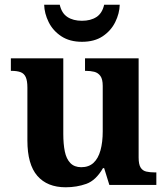

<svg xmlns="http://www.w3.org/2000/svg" viewBox="-20 -783 707 813"><path d="M258 10Q180 10 138 -38.5Q96 -87 96 -188V-412Q96 -441 89 -456.5Q82 -472 67 -477.5Q52 -483 28 -483H26V-536H248V-216Q248 -173 254.5 -141.5Q261 -110 278 -92.5Q295 -75 324 -75Q356 -75 376 -93.5Q396 -112 405.5 -146.5Q415 -181 415 -227V-419Q415 -448 405 -461.5Q395 -475 379 -479Q363 -483 343 -483H340V-536H567V-116Q567 -87 575.5 -73.5Q584 -60 599.5 -56.5Q615 -53 634 -53H642V0H443L421 -71H416Q386 -19 345.5 -4.5Q305 10 258 10ZM327 -606Q275 -606 239.5 -629.5Q204 -653 186 -689.5Q168 -726 167 -763H233Q241 -727 265.5 -711Q290 -695 327 -695Q364 -695 388.5 -711Q413 -727 421 -763H487Q486 -726 468 -689.5Q450 -653 415 -629.5Q380 -606 327 -606Z"/></svg>

Font: Noto Serif Tamil
Style: Bold
Weight: 700
Designer: Indian Type Foundry, Tom Grace, and the Monotype Design Team
Foundry: Monotype Imaging Inc.
Version: Version 2.003